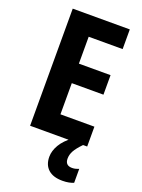

<svg xmlns="http://www.w3.org/2000/svg" viewBox="-174 -790 811 1100"><g transform="rotate(20 232.0 -240.5)"><path d="M419 0H71V-714H419V-594H212V-430H405V-311H212V-121H419ZM337 103Q337 145 379 145Q392 145 402 142Q412 139 420 136V221Q408 226 391 229.5Q374 233 352 233Q295 233 265 205.5Q235 178 235 129Q235 93 257 55.5Q279 18 327 -17L394 0Q362 33 349.5 56Q337 79 337 103Z"/></g></svg>

Font: Noto Sans Lao Condensed
Style: Bold
Weight: 700
Width: 3
Designer: Monotype Design Team
Foundry: Monotype Imaging Inc.
Version: Version 2.003; ttfautohint (v1.8.4.7-5d5b)